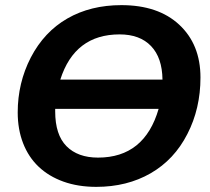

<svg xmlns="http://www.w3.org/2000/svg" viewBox="-20 -718 818 748"><path d="M453 -698Q596 -698 678 -622Q761 -545 761 -416Q761 -295 710 -196Q659 -96 567 -43Q475 10 355 10Q284 10 227 -10.5Q170 -31 130.5 -68.5Q91 -106 70 -160Q49 -214 49 -280Q49 -395 100 -494Q152 -594 242.5 -646Q333 -698 453 -698ZM362 -104Q543 -104 598 -294H195V-284Q195 -193 239 -148.5Q283 -104 362 -104ZM446 -584Q271 -584 215 -408H613Q612 -493 568.5 -538.5Q525 -584 446 -584Z"/></svg>

Font: Libra Sans Modern
Style: Bold Italic
Weight: 700
Italic angle: -12°
Foundry: Stefan Peev, Context Ltd
Version: Version 1.000